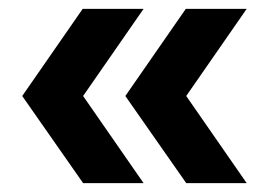

<svg xmlns="http://www.w3.org/2000/svg" viewBox="-20 -511 605 432"><path d="M399 -99 262 -295 398 -491H535L399 -295L535 -99ZM167 -99 30 -295 166 -491H303L167 -295L303 -99Z"/></svg>

Font: Alumni Sans Black
Style: Regular
Weight: 900
Designer: Robert E. Leuschke
Foundry: Robert E. Leuschke
Version: Version 1.018